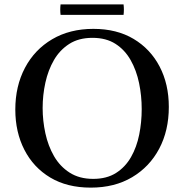

<svg xmlns="http://www.w3.org/2000/svg" viewBox="-20 -843 842 878"><path d="M752 -354Q752 -246 708 -163Q664 -80 584 -32.5Q504 15 395 15Q287 15 210 -31Q133 -77 91.5 -158Q50 -239 50 -342Q50 -449 94 -532.5Q138 -616 218.5 -663.5Q299 -711 407 -711Q514 -711 591 -665Q668 -619 710 -538.5Q752 -458 752 -354ZM628 -344Q628 -405 616 -463Q604 -521 577.5 -568Q551 -615 508 -642.5Q465 -670 403 -670Q340 -670 296.5 -642Q253 -614 226.5 -568Q200 -522 187.5 -465Q175 -408 175 -349Q175 -291 187.5 -233.5Q200 -176 227 -129Q254 -82 298.5 -53.5Q343 -25 406 -25Q468 -25 510.5 -52Q553 -79 579 -124.5Q605 -170 616.5 -227Q628 -284 628 -344ZM257 -823H545Q548 -799 545 -775H257Q254 -799 257 -823Z"/></svg>

Font: Tiro Telugu
Style: Regular
Weight: 400
Designer: Telugu: John Hudson & Fiona Ross. Latin: John Hudson.
Foundry: Tiro Typeworks Ltd.
Version: Version 1.52